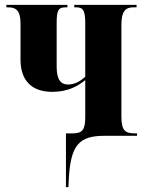

<svg xmlns="http://www.w3.org/2000/svg" viewBox="-20 -556 618 786"><path d="M250 210H260L262 171C270 40 303 0 406 0H541V-10H534C495 -10 477 -18 477 -78V-456C477 -509 494 -526 525 -526H539V-536H284V-526H292C320 -526 329 -514 329 -461V-242C305 -220 283 -210 258 -210C230 -210 212 -229 212 -282V-463C212 -514 219 -526 249 -526H256V-536H6V-526H13C52 -526 64 -506 64 -457V-312C64 -227 109 -180 194 -180C259 -180 299 -204 329 -228V-78C329 -25 318 -10 277 -10H250Z"/></svg>

Font: Noto Serif Display ExtraCondensed ExtraBold
Style: Regular
Weight: 800
Width: 2
Designer: Monotype Design Team
Foundry: Monotype Imaging Inc.
Version: Version 2.009